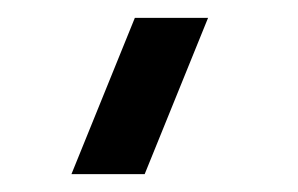

<svg xmlns="http://www.w3.org/2000/svg" viewBox="-20 41 334 215"><path d="M142 236 213 61H131L60 236Z"/></svg>

Font: Eudonet SemiBold
Style: Regular
Weight: 600
Designer: Mikhail Sharanda
Foundry: Mikhail Sharanda
Version: Version 4.503;Glyphs 3.1.2 (3151)